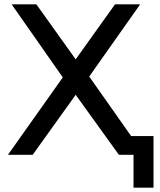

<svg xmlns="http://www.w3.org/2000/svg" viewBox="-20 -720 745 893"><path d="M395 -364 590 -87H694V153H601V0H533L332 -279L132 0H17L272 -360L34 -700H149L332 -444L515 -700H632Z"/></svg>

Font: false
Style: Regular
Weight: 500
Designer: Julieta Ulanovsky
Foundry: Julieta Ulanovsky
Version: Version 7.222;hotconv 1.0.109;makeotfexe 2.5.65596